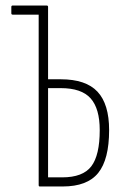

<svg xmlns="http://www.w3.org/2000/svg" viewBox="-20 -675 444 695"><path d="M124 0Q120 0 120 -5V-622H26Q21 -622 21 -627V-650Q21 -655 26 -655H149Q154 -655 154 -650V-388H200Q291 -388 333 -343Q375 -298 375 -204Q375 -98 335.5 -49Q296 0 207 0ZM154 -33H205Q280 -33 310.5 -73Q341 -113 341 -204Q341 -282 308 -319Q275 -356 200 -356H154Z"/></svg>

Font: Sofia Sans Extra Condensed ExtraLight
Style: Regular
Weight: 250
Designer: Botio Nikoltchev, Ani Petrova
Foundry: lettersoup
Version: Version 4.101